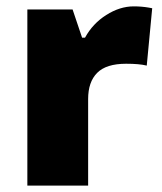

<svg xmlns="http://www.w3.org/2000/svg" viewBox="-20 -583 509 603"><path d="M399.9 -563Q424.8 -563 447.3 -559.1L458 -557.1L440.9 -377Q417.5 -382.8 376 -382.8Q313.5 -382.8 285.2 -354.2Q256.8 -325.7 256.8 -272V0H65.9V-553.2H208L237.8 -464.8H247.1Q271 -508.8 313.7 -535.9Q356.4 -563 399.9 -563Z"/></svg>

Font: Sahel Black FD
Style: Black-FD
Weight: 900
Foundry: Saber Rastikerdar (saber.rastikerdar@gmail.com)
Version: Version 3.3.1